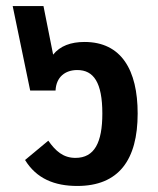

<svg xmlns="http://www.w3.org/2000/svg" viewBox="-20 -604 524 636"><path d="M236 12C373 12 436 -74 436 -228C436 -372 382 -465 260 -465C215 -465 179 -452 156 -423L124 -584H22L80 -304H164C166 -349 196 -372 236 -372C290 -372 319 -331 319 -228C319 -132 293 -81 230 -81C189 -81 164 -104 140 -138L63 -74C101 -12 161 12 236 12Z"/></svg>

Font: Noto Sans Thai SemCond SemBd
Style: Regular
Weight: 600
Width: 4
Designer: Monotype Design Team
Foundry: Monotype Imaging Inc.
Version: Version 2.002